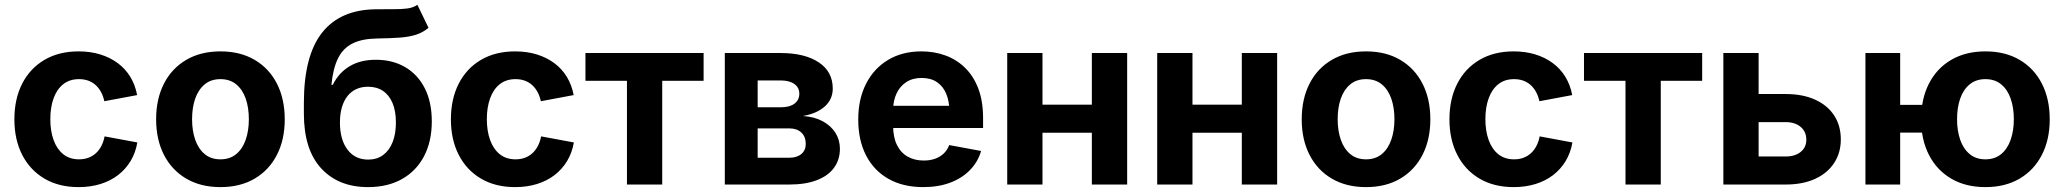

<svg xmlns="http://www.w3.org/2000/svg" viewBox="-20 -766 8568 797"><path d="M306.4 10.7Q224.3 10.7 164.4 -24.6Q104.6 -59.9 72.1 -123.3Q39.7 -186.6 39.7 -270.6Q39.7 -355.2 72.1 -418.7Q104.6 -482.2 164.4 -517.4Q224.3 -552.7 306.4 -552.7Q355.2 -552.7 396.2 -540.1Q437.1 -527.5 468.8 -504Q500.5 -480.5 521 -446.9Q541.4 -413.2 549.2 -371.3L413.1 -345.8Q408.6 -367 399.4 -383.9Q390.2 -400.9 377 -412.9Q363.7 -424.9 346.4 -431.2Q329.1 -437.5 308 -437.5Q268.9 -437.5 242.4 -416.4Q216 -395.4 202.4 -357.9Q188.9 -320.5 188.9 -271.1Q188.9 -222.4 202.4 -184.8Q216 -147.3 242.4 -125.9Q268.9 -104.6 308 -104.6Q329.3 -104.6 346.8 -111.1Q364.4 -117.7 378 -130Q391.6 -142.4 400.8 -160.2Q409.9 -177.9 414.2 -199.9L550.1 -174.7Q542.6 -131.5 522 -97.4Q501.4 -63.3 469.7 -39Q438.1 -14.8 396.8 -2.1Q355.4 10.7 306.4 10.7Z M895.1 10.7Q812.9 10.7 753 -24.6Q693 -59.9 660.5 -123.3Q628.1 -186.6 628.1 -270.6Q628.1 -355.2 660.5 -418.7Q693 -482.2 753 -517.4Q812.9 -552.7 895.1 -552.7Q977.4 -552.7 1037.3 -517.4Q1097.1 -482.2 1129.6 -418.7Q1162 -355.2 1162 -270.6Q1162 -186.6 1129.6 -123.3Q1097.1 -59.9 1037.3 -24.6Q977.4 10.7 895.1 10.7ZM895.1 -104.6Q934.2 -104.6 960.5 -126.3Q986.7 -148.1 999.9 -185.8Q1013 -223.5 1013 -271.1Q1013 -319.2 999.9 -356.8Q986.7 -394.3 960.5 -415.9Q934.2 -437.5 895.1 -437.5Q855.9 -437.5 829.8 -415.9Q803.6 -394.3 790.4 -356.9Q777.3 -319.5 777.3 -271.1Q777.3 -223.5 790.4 -185.8Q803.6 -148.1 829.8 -126.3Q855.9 -104.6 895.1 -104.6Z M1712.6 -746.1 1758.8 -650.5Q1735.4 -631 1706.6 -621.8Q1677.8 -612.6 1638.8 -609.8Q1599.9 -607.1 1545.3 -606.2Q1483.1 -605.3 1443.6 -585.7Q1404.2 -566.2 1383.3 -524.1Q1362.4 -482.1 1355.7 -414H1361.5Q1386 -463.7 1430.8 -490.8Q1475.7 -517.9 1540.3 -517.9Q1609.8 -517.9 1662 -487.3Q1714.2 -456.7 1743.3 -399.6Q1772.4 -342.4 1772.4 -262.2Q1772.4 -178.9 1740.2 -117.5Q1708 -56.2 1648.8 -22.8Q1589.6 10.7 1507.7 10.7Q1384.8 10.7 1313.1 -67.3Q1241.4 -145.3 1241.4 -294.3V-339.4Q1241.6 -535.2 1317.1 -630.6Q1392.5 -726 1540 -727.5Q1580.6 -728.2 1613.5 -727.9Q1646.5 -727.5 1671.4 -730.9Q1696.4 -734.3 1712.6 -746.1ZM1508.5 -103.5Q1544.4 -103.5 1570.1 -122.3Q1595.8 -141 1609.6 -175.6Q1623.4 -210.1 1623.4 -257.5Q1623.4 -305 1609.5 -338.1Q1595.6 -371.2 1569.8 -388.6Q1544 -406 1507.6 -406Q1480.6 -406 1459.1 -396.1Q1437.5 -386.3 1422.4 -367.2Q1407.3 -348.2 1399.2 -320.6Q1391.1 -293 1391.1 -257.5Q1391.1 -186.6 1422.3 -145.1Q1453.5 -103.5 1508.5 -103.5Z M2118.4 10.7Q2036.3 10.7 1976.5 -24.6Q1916.6 -59.9 1884.2 -123.3Q1851.7 -186.6 1851.7 -270.6Q1851.7 -355.2 1884.2 -418.7Q1916.6 -482.2 1976.5 -517.4Q2036.3 -552.7 2118.4 -552.7Q2167.2 -552.7 2208.2 -540.1Q2249.1 -527.5 2280.8 -504Q2312.5 -480.5 2333 -446.9Q2353.5 -413.2 2361.3 -371.3L2225.1 -345.8Q2220.6 -367 2211.4 -383.9Q2202.2 -400.9 2189 -412.9Q2175.7 -424.9 2158.4 -431.2Q2141.1 -437.5 2120 -437.5Q2080.9 -437.5 2054.4 -416.4Q2028 -395.4 2014.5 -357.9Q2000.9 -320.5 2000.9 -271.1Q2000.9 -222.4 2014.5 -184.8Q2028 -147.3 2054.4 -125.9Q2080.9 -104.6 2120 -104.6Q2141.3 -104.6 2158.9 -111.1Q2176.4 -117.7 2190 -130Q2203.6 -142.4 2212.8 -160.2Q2222 -177.9 2226.2 -199.9L2362.2 -174.7Q2354.6 -131.5 2334 -97.4Q2313.4 -63.3 2281.7 -39Q2250.1 -14.8 2208.8 -2.1Q2167.5 10.7 2118.4 10.7Z M2582.5 0V-430.6H2410.2V-545.9H2900.7V-430.6H2728.9V0Z M2988.7 0V-545.9H3220Q3320.2 -545.9 3378.5 -507.3Q3436.8 -468.7 3436.8 -398.3Q3436.8 -354.4 3404.4 -324.7Q3372 -295 3313.4 -284.5Q3361.3 -281.1 3395.5 -262.5Q3429.6 -243.8 3448.1 -214.4Q3466.5 -185 3466.5 -148.6Q3466.5 -102.6 3441.8 -69.2Q3417.2 -35.7 3370.2 -17.9Q3323.2 0 3256 0ZM3125.1 -111.2H3256Q3288.1 -111.2 3306.4 -126.7Q3324.7 -142.1 3324.7 -168.5Q3324.7 -198.7 3306.4 -215.9Q3288.1 -233.1 3256 -233.1H3125.1ZM3125.1 -320.8H3223.4Q3258.4 -320.8 3278.2 -336Q3298 -351.1 3298 -377Q3298 -402.9 3277.2 -417.5Q3256.5 -432.1 3220 -432.1H3125.1Z M3812.2 10.7Q3728.6 10.7 3668.1 -23.6Q3607.5 -57.8 3575.1 -120.8Q3542.6 -183.8 3542.6 -270.1Q3542.6 -354.4 3574.9 -418Q3607.1 -481.5 3666.1 -517.1Q3725.1 -552.7 3804.9 -552.7Q3858.3 -552.7 3904.8 -535.7Q3951.2 -518.7 3986.3 -484.3Q4021.4 -449.9 4041.1 -398Q4060.8 -346 4060.8 -275.8V-234.7H3602.7V-326.9H3989.5L3921 -302.2Q3921 -344.8 3908 -376.3Q3895 -407.7 3869.4 -425.1Q3843.9 -442.4 3805.9 -442.4Q3767.9 -442.4 3741.5 -424.9Q3715 -407.3 3701.2 -377.2Q3687.4 -347.1 3687.4 -308.7V-243.8Q3687.4 -196.4 3703.3 -164.2Q3719.1 -132 3747.9 -115.8Q3776.6 -99.6 3814.5 -99.6Q3840.2 -99.6 3861.1 -106.9Q3882.1 -114.2 3897.2 -128.5Q3912.3 -142.9 3920.2 -163.8L4052.6 -139.3Q4039.4 -94.1 4006.7 -60.4Q3974.1 -26.6 3924.9 -8Q3875.7 10.7 3812.2 10.7Z M4553.1 -331.4V-215.1H4266.4V-331.4ZM4307.4 -545.9V0H4161V-545.9ZM4658.9 -545.9V0H4512.3V-545.9Z M5175.7 -331.4V-215.1H4889V-331.4ZM4930 -545.9V0H4783.6V-545.9ZM5281.5 -545.9V0H5134.8V-545.9Z M5650.4 10.7Q5568.3 10.7 5508.3 -24.6Q5448.3 -59.9 5415.9 -123.3Q5383.5 -186.6 5383.5 -270.6Q5383.5 -355.2 5415.9 -418.7Q5448.3 -482.2 5508.3 -517.4Q5568.3 -552.7 5650.4 -552.7Q5732.8 -552.7 5792.6 -517.4Q5852.5 -482.2 5884.9 -418.7Q5917.4 -355.2 5917.4 -270.6Q5917.4 -186.6 5884.9 -123.3Q5852.5 -59.9 5792.6 -24.6Q5732.8 10.7 5650.4 10.7ZM5650.4 -104.6Q5689.5 -104.6 5715.8 -126.3Q5742.1 -148.1 5755.2 -185.8Q5768.4 -223.5 5768.4 -271.1Q5768.4 -319.2 5755.2 -356.8Q5742.1 -394.3 5715.8 -415.9Q5689.5 -437.5 5650.4 -437.5Q5611.3 -437.5 5585.1 -415.9Q5558.9 -394.3 5545.8 -356.9Q5532.7 -319.5 5532.7 -271.1Q5532.7 -223.5 5545.8 -185.8Q5558.9 -148.1 5585.1 -126.3Q5611.3 -104.6 5650.4 -104.6Z M6263.5 10.7Q6181.3 10.7 6121.5 -24.6Q6061.6 -59.9 6029.2 -123.3Q5996.7 -186.6 5996.7 -270.6Q5996.7 -355.2 6029.2 -418.7Q6061.6 -482.2 6121.5 -517.4Q6181.3 -552.7 6263.5 -552.7Q6312.2 -552.7 6353.2 -540.1Q6394.2 -527.5 6425.8 -504Q6457.5 -480.5 6478 -446.9Q6498.5 -413.2 6506.3 -371.3L6370.1 -345.8Q6365.6 -367 6356.4 -383.9Q6347.2 -400.9 6334 -412.9Q6320.7 -424.9 6303.4 -431.2Q6286.1 -437.5 6265 -437.5Q6225.9 -437.5 6199.5 -416.4Q6173 -395.4 6159.5 -357.9Q6145.9 -320.5 6145.9 -271.1Q6145.9 -222.4 6159.5 -184.8Q6173 -147.3 6199.5 -125.9Q6225.9 -104.6 6265 -104.6Q6286.3 -104.6 6303.9 -111.1Q6321.4 -117.7 6335 -130Q6348.6 -142.4 6357.8 -160.2Q6367 -177.9 6371.2 -199.9L6507.2 -174.7Q6499.6 -131.5 6479 -97.4Q6458.4 -63.3 6426.8 -39Q6395.1 -14.8 6353.8 -2.1Q6312.5 10.7 6263.5 10.7Z M6727.5 0V-430.6H6555.2V-545.9H7045.8V-430.6H6873.9V0Z M7229 -375.7H7391.8Q7463.9 -375.7 7515.3 -352Q7566.7 -328.4 7594 -286.2Q7621.3 -243.9 7621.3 -187.3Q7621.3 -132.2 7593.9 -89.9Q7566.5 -47.6 7515.2 -23.8Q7463.9 0 7391.8 0H7133.7V-545.9H7280.1V-116.4H7391.8Q7431.2 -116.4 7454.6 -135.3Q7478.1 -154.2 7478.1 -186Q7478.1 -219.6 7454.6 -239.3Q7431.2 -259.1 7391.8 -259.1H7229Z M7723.5 0V-545.9H7867.7V0ZM7827.3 -215.7V-330.8H7999.1V-215.7ZM8221.5 10.7Q8139.4 10.7 8079.4 -24.6Q8019.4 -59.9 7987 -123.3Q7954.6 -186.6 7954.6 -270.6Q7954.6 -355.2 7987 -418.7Q8019.4 -482.2 8079.4 -517.4Q8139.4 -552.7 8221.5 -552.7Q8303.9 -552.7 8363.7 -517.4Q8423.6 -482.2 8456 -418.7Q8488.5 -355.2 8488.5 -270.6Q8488.5 -186.6 8456 -123.3Q8423.6 -59.9 8363.7 -24.6Q8303.9 10.7 8221.5 10.7ZM8221.5 -104.6Q8260.6 -104.6 8286.9 -126.3Q8313.2 -148.1 8326.3 -185.8Q8339.5 -223.5 8339.5 -271.1Q8339.5 -319.2 8326.3 -356.8Q8313.2 -394.3 8286.9 -415.9Q8260.6 -437.5 8221.5 -437.5Q8182.6 -437.5 8156.3 -415.9Q8130 -394.3 8116.9 -356.9Q8103.8 -319.5 8103.8 -271.1Q8103.8 -223.5 8116.9 -185.8Q8130 -148.1 8156.3 -126.3Q8182.6 -104.6 8221.5 -104.6Z"/></svg>

Font: Inter Variable LoSnoCo
Style: Regular
Weight: 400
Designer: Rasmus Andersson
Foundry: rsms
Version: Version 4.000;git-a52131595; featfreeze: case,dlig,ss01,ss02